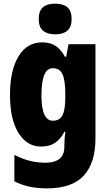

<svg xmlns="http://www.w3.org/2000/svg" viewBox="-20 -796 600 1056"><path d="M211 -563Q255 -563 284.5 -544.5Q314 -526 337 -484H344L357 -553H505V-34Q505 99 441 169.5Q377 240 238 240Q184 240 141 230.5Q98 221 59 201V56Q105 79 145.5 89Q186 99 231 99Q279 99 306.5 78Q334 57 334 10V3Q334 -12 335.5 -33Q337 -54 340 -71H334Q313 -31 283 -10.5Q253 10 206 10Q128 10 81.5 -65Q35 -140 35 -273Q35 -410 82 -486.5Q129 -563 211 -563ZM270 -421Q208 -421 208 -271Q208 -132 271 -132Q308 -132 323.5 -162Q339 -192 339 -256V-283Q339 -355 323.5 -388Q308 -421 270 -421ZM284 -776Q327 -776 350.5 -756Q374 -736 374 -691Q374 -647 350 -627Q326 -607 284 -607Q241 -607 217 -627Q193 -647 193 -691Q193 -736 216 -756Q239 -776 284 -776Z"/></svg>

Font: Noto Sans Lao Looped Condensed Black
Style: Regular
Weight: 900
Width: 3
Designer: Mark Frömberg, Ben Mitchell
Foundry: The Fontpad Ltd
Version: Version 1.002; ttfautohint (v1.8.4.7-5d5b)